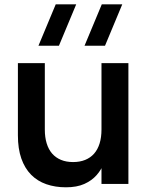

<svg xmlns="http://www.w3.org/2000/svg" viewBox="-20 -822 664 858"><path d="M449.2 -617.5H357.7L434.8 -802.5H526.3ZM243.3 -617.5H151.8L229 -802.5H320.5ZM180.3 -242.8Q180.3 -208.5 188.6 -181.4Q196.9 -154.2 212.9 -135.8Q228.9 -117.4 252.5 -107.6Q276 -97.8 306.5 -97.8Q336.9 -97.8 360.6 -107.4Q384.2 -117 400.5 -135.4Q416.7 -153.8 425.1 -181Q433.5 -208.1 433.5 -242.8L460.2 -157.6Q456.1 -126 444.8 -95Q433.4 -63.9 411.8 -39.5Q390.2 -15 356.8 0Q323.2 15 274.8 15Q226.7 15 187 1.2Q147.3 -12.6 119 -41.2Q90.7 -69.9 75.3 -113.7Q60 -157.4 60 -217.3V-540H180.3ZM553.8 -540V0H433.5V-540Z"/></svg>

Font: Vela Sans GX ExtLt
Style: Regular
Weight: 200
Designer: Principal design: Mikhail Sharanda - project Manrope.
Design modification: Ravid Balaliev
Foundry: Mikhail Sharanda
Version: Version 1.001